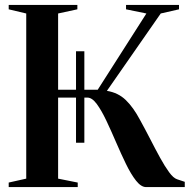

<svg xmlns="http://www.w3.org/2000/svg" viewBox="-20 -763 776 783"><path d="M15.5 0V-18.5L87 -34.5V-708L15.5 -725V-743H295.5V-725L217 -708V-397H290V-554H324V-397H378.5L577 -708L494 -725V-743H710V-725L635.5 -708L416 -392.5Q462 -385 493 -355Q524 -325 551 -274Q572 -236 592.8 -195.5Q613.5 -155 633 -119.5Q652.5 -84 669.8 -60.5Q687 -37 702 -32L733.5 -21.5V0H576Q555.5 0 534.8 -26.2Q514 -52.5 493.8 -94.2Q473.5 -136 453.5 -182.5Q433.5 -229 413.8 -270.8Q394 -312.5 374.8 -338.8Q355.5 -365 336.5 -365H324V-181H290V-365H217V-34.5L297 -18.5V0Z"/></svg>

Font: Merriweather 144pt SemiBold
Style: Regular
Weight: 600
Version: Version 2.100